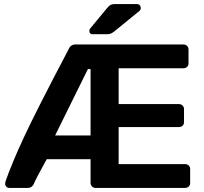

<svg xmlns="http://www.w3.org/2000/svg" viewBox="-20 -917 995 937"><path d="M25 0Q17 0 11 -6Q5 -12 5 -21Q5 -24 7 -32Q37 -118 95 -243.5Q153 -369 314 -675Q324 -700 348 -700H875Q886 -700 893 -693Q900 -686 900 -675V-608Q900 -597 893 -590.5Q886 -584 875 -584H559V-409H853Q864 -409 871 -402Q878 -395 878 -384V-321Q878 -310 871 -303.5Q864 -297 853 -297H559V-116H883Q894 -116 901 -109.5Q908 -103 908 -92V-24Q908 -13 901 -6.5Q894 0 883 0H446Q436 0 429 -7Q422 -14 422 -24V-140H208Q151 -37 145 -19Q136 0 116 0ZM249 -256H422V-580H409ZM432 -750Q416 -750 416 -766Q416 -774 421 -779L503 -878Q512 -889 519.5 -893Q527 -897 540 -897H648Q657 -897 662 -891.5Q667 -886 667 -877Q667 -870 662 -865L537 -763Q528 -756 520.5 -753Q513 -750 502 -750Z"/></svg>

Font: Rubik AZ
Style: Regular
Weight: 500
Designer: Hubert and Fischer
Foundry: Hubert & Fischer
Version: Version 2.000